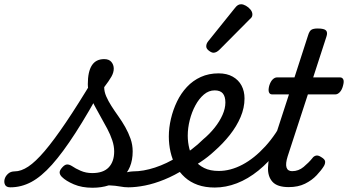

<svg xmlns="http://www.w3.org/2000/svg" viewBox="-197 -864 1636 903"><path d="M-148 17Q-167 17 -173 5.5Q-179 -6 -175.5 -20.5Q-172 -35 -159.5 -46.5Q-147 -58 -128 -58Q-98 -58 -64 -80.5Q-30 -103 13 -153.5Q56 -204 112.5 -287.5Q169 -371 243 -494L292 -468Q218 -332 158 -239Q98 -146 47.5 -89.5Q-3 -33 -50 -8Q-97 17 -148 17ZM238 19Q188 19 150.5 3Q113 -13 94 -32Q84 -42 83.5 -52.5Q83 -63 97 -78Q108 -90 118.5 -90.5Q129 -91 143 -82Q157 -72 182 -61Q207 -50 237 -50Q289 -50 314.5 -77Q340 -104 340 -152Q340 -177 331 -204Q322 -231 307.5 -258.5Q293 -286 277.5 -313Q262 -340 247.5 -367.5Q233 -395 224.5 -420Q216 -445 216 -468Q216 -527 235 -556.5Q254 -586 293 -586Q316 -586 327 -572.5Q338 -559 338 -541Q338 -523 327 -503.5Q316 -484 293 -454Q293 -433 302.5 -411Q312 -389 327 -365.5Q342 -342 359.5 -317.5Q377 -293 392 -266.5Q407 -240 417 -211.5Q427 -183 427 -152Q427 -70 374.5 -25.5Q322 19 238 19ZM407 17Q388 17 367 13Q346 9 320 8Q294 7 260 13L292 -17Q321 -29 347 -38.5Q373 -48 395 -53Q417 -58 430 -58Q439 -58 441.5 -46.5Q444 -35 440.5 -20.5Q437 -6 428 5.5Q419 17 407 17Z M406 17Q387 17 381 5.5Q375 -6 379.5 -20.5Q384 -35 397 -46.5Q410 -58 429 -58Q477 -58 532 -76Q587 -94 641 -128Q652 -136 662 -130.5Q672 -125 678 -113Q684 -101 683.5 -88.5Q683 -76 673 -70Q624 -39 576 -19.5Q528 0 485 8.5Q442 17 406 17Z M639 -121Q673 -138 703.5 -161Q734 -184 759 -209Q789 -234 812.5 -263.5Q836 -293 849.5 -323.5Q863 -354 863 -382Q863 -410 851 -424.5Q839 -439 812 -439Q798 -439 791.5 -451Q785 -463 786.5 -479Q788 -495 799 -507Q810 -519 831 -519Q870 -519 897.5 -503.5Q925 -488 939 -461.5Q953 -435 953 -401Q953 -357 934.5 -313.5Q916 -270 884 -229.5Q852 -189 811 -153Q781 -125 744.5 -101Q708 -77 670 -57Z M813 18Q768 18 733 5.5Q698 -7 672.5 -30Q647 -53 630 -83.5Q613 -114 605 -149.5Q597 -185 597 -222Q597 -263 607 -305.5Q617 -348 635.5 -386.5Q654 -425 682 -455Q710 -485 747.5 -502Q785 -519 831 -519Q842 -519 845.5 -507Q849 -495 845.5 -479Q842 -463 833.5 -451Q825 -439 813 -439Q785 -439 762 -419.5Q739 -400 722 -368.5Q705 -337 695.5 -299.5Q686 -262 686 -226Q686 -195 693.5 -165Q701 -135 718 -111.5Q735 -88 763 -74Q791 -60 832 -60Q887 -60 943 -89.5Q999 -119 1051 -176Q1103 -233 1144 -315Q1149 -323 1161.5 -322.5Q1174 -322 1184 -314.5Q1194 -307 1187 -291Q1154 -217 1111 -159.5Q1068 -102 1018.5 -62Q969 -22 917 -2Q865 18 813 18Z M807 -616Q798 -616 785.5 -625.5Q773 -635 773 -646Q773 -653 775.5 -659Q778 -665 783 -671L906 -824Q915 -836 922 -840Q929 -844 937 -844Q947 -844 959.5 -837Q972 -830 981 -819Q990 -808 990 -796Q990 -788 986.5 -783Q983 -778 977 -773L836 -631Q821 -616 807 -616Z M1161 16Q1107 16 1084.5 -9Q1062 -34 1063.5 -76Q1065 -118 1081 -171L1162 -420H1083Q1072 -420 1068 -430Q1064 -440 1069 -460Q1075 -480 1085 -490Q1095 -500 1106 -500H1188L1252 -698Q1258 -718 1267.5 -724Q1277 -730 1297 -730Q1328 -730 1336.5 -720.5Q1345 -711 1338 -691L1276 -500H1402Q1413 -500 1417.5 -490.5Q1422 -481 1416 -460Q1411 -441 1401 -430.5Q1391 -420 1380 -420H1251L1156 -129Q1145 -94 1150.5 -76.5Q1156 -59 1177 -59Q1207 -59 1231 -79Q1255 -99 1272 -120Q1278 -129 1288.5 -132Q1299 -135 1314 -125Q1331 -115 1332 -105Q1333 -95 1327 -84Q1315 -64 1292.5 -40Q1270 -16 1237.5 0Q1205 16 1161 16Z"/></svg>

Font: Playwrite MX
Style: Regular
Weight: 400
Designer: Veronika Burian, José Scaglione
Foundry: TypeTogether
Version: Version 1.002